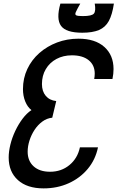

<svg xmlns="http://www.w3.org/2000/svg" viewBox="-20 -1028 650 1062"><path d="M221 14Q130 14 79 -32Q28 -78 28 -157Q28 -190 37.5 -228.5Q47 -267 64.5 -304Q82 -341 105 -371.5Q128 -402 154 -419Q132 -436 119.5 -467Q107 -498 107 -535Q107 -595 131 -646Q155 -697 197.5 -734.5Q240 -772 295.5 -793Q351 -814 414 -814Q506 -814 557 -768.5Q608 -723 608 -646Q608 -633 606.5 -619Q605 -605 602 -591H501Q504 -606 504 -621Q504 -668 470.5 -695Q437 -722 378 -722Q330 -722 292.5 -702Q255 -682 233.5 -646Q212 -610 212 -563Q212 -523 233 -498Q254 -473 291 -469L269 -377Q239 -374 214 -355.5Q189 -337 171 -309.5Q153 -282 143 -250.5Q133 -219 133 -189Q133 -138 166 -108Q199 -78 257 -78Q319 -78 364 -115Q409 -152 422 -213H522Q508 -145 465.5 -94Q423 -43 360 -14.5Q297 14 221 14ZM435 -847Q345 -847 317.5 -885Q290 -923 314 -1008H424Q406 -976 399.5 -961.5Q393 -947 402 -943Q411 -939 438 -939Q488 -939 499.5 -953Q511 -967 504 -1008H610Q601 -947 582 -912Q563 -877 527.5 -862Q492 -847 435 -847Z"/></svg>

Font: Victor Mono Thin
Style: Italic
Weight: 100
Italic angle: -12°
Monospace: yes
Designer: Rune Bjørnerås
Version: Version 1.561;gftools[0.9.30]